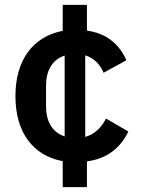

<svg xmlns="http://www.w3.org/2000/svg" viewBox="-20 -650 581 784"><path d="M236 114V8C113 -15 43 -111 43 -258C43 -405 115 -501 236 -524V-630H335V-525C416 -514 468 -468 496 -404L403 -353C388 -388 364 -413 328 -424V-91C367 -102 394 -129 413 -166L504 -113C473 -48 419 -2 335 9V114ZM168 -215C168 -155 193 -110 244 -93V-423C193 -407 168 -361 168 -301Z"/></svg>

Font: Plexus Sans SemiBold
Style: Regular
Weight: 600
Version: Version 2.001;PS 002.001;hotconv 1.0.70;makeotf.lib2.5.58329